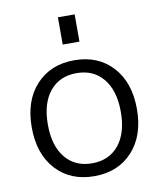

<svg xmlns="http://www.w3.org/2000/svg" viewBox="-84 -804 737 881"><g transform="rotate(-10 285.0 -363.5)"><path d="M246 -610V-737H324V-610ZM107 -63Q40 -136 40 -260Q40 -384 107 -457Q174 -530 285 -530Q396 -530 463 -457Q530 -384 530 -260Q530 -136 463 -63Q396 10 285 10Q174 10 107 -63ZM160.5 -105.5Q206 -50 285 -50Q364 -50 409.5 -105.5Q455 -161 455 -260Q455 -359 409.5 -414.5Q364 -470 285 -470Q206 -470 160.5 -414.5Q115 -359 115 -260Q115 -161 160.5 -105.5Z"/></g></svg>

Font: Mplus 1p
Style: Regular
Weight: 400
Version: Version 1.061